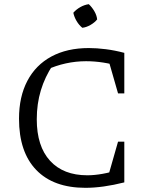

<svg xmlns="http://www.w3.org/2000/svg" viewBox="-20 -891 709 919"><path d="M389 8Q236 8 153.5 -77.5Q71 -163 71 -323Q71 -428 111 -504Q151 -580 226 -620.5Q301 -661 405 -661Q443 -661 486.5 -655.5Q530 -650 575 -638L558 -572Q516 -585 474.5 -591.5Q433 -598 392 -598Q343 -598 295 -587.5Q247 -577 201 -556L233 -580Q195 -523 175.5 -458.5Q156 -394 156 -320Q156 -191 219.5 -121.5Q283 -52 398 -52Q432 -52 471 -59Q510 -66 554 -80L575 -18Q472 8 389 8ZM489 -17 545 -213H575V-18ZM545 -444 489 -639 575 -638V-444ZM405 -871Q420 -857 431.5 -837.5Q443 -818 445 -798Q433 -783 413 -771.5Q393 -760 374 -758Q358 -771 346.5 -790.5Q335 -810 331 -830Q345 -846 364.5 -857Q384 -868 405 -871Z"/></svg>

Font: Piazzolla 24pt
Style: Regular
Weight: 400
Designer: Juan Pablo del Peral
Foundry: Huerta Tipografica
Version: Version 2.005